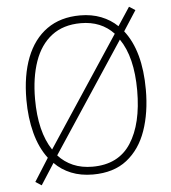

<svg xmlns="http://www.w3.org/2000/svg" viewBox="-55 -795 788 884"><g transform="rotate(-5 339.5 -353.0)"><path d="M618 -358Q618 -252 589 -169Q560 -86 499 -38Q438 10 342 10Q286 10 241.5 -8Q197 -26 165 -59L102 39L74 21L141 -85Q103 -135 84.5 -205.5Q66 -276 66 -359Q66 -472 98 -554Q130 -636 192.5 -680.5Q255 -725 346 -725Q399 -725 442.5 -708Q486 -691 518 -660L574 -745L602 -727L542 -634Q618 -537 618 -358ZM106 -359Q106 -208 164 -121L498 -627Q440 -689 346 -689Q265 -689 211.5 -648Q158 -607 132 -532.5Q106 -458 106 -359ZM578 -358Q578 -513 519 -598L185 -92Q214 -60 253.5 -43Q293 -26 343 -26Q463 -26 520.5 -115Q578 -204 578 -358Z"/></g></svg>

Font: Noto Sans Khmer SemiCondensed ExtraLight
Style: Regular
Weight: 200
Width: 4
Designer: Danh Hong and the Monotype Design Team
Foundry: Monotype Imaging Inc.
Version: Version 2.004; ttfautohint (v1.8.4.7-5d5b)